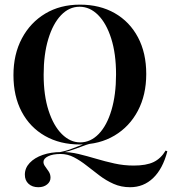

<svg xmlns="http://www.w3.org/2000/svg" viewBox="-20 -602 730 815"><path d="M142.7 192.7Q116.9 192.7 101.2 178.2Q85.5 163.7 85.5 139.5Q85.5 111.3 106 89.5Q126.6 67.7 161.3 55.6Q196 43.5 239.5 43.5Q276.6 42.7 313.3 51.6Q350 60.5 387.9 71.8Q425.8 83.1 465.7 91.9Q505.6 100.8 547.6 100.8Q600.8 100.8 631.9 85.9Q662.9 71 683.1 37.1L690.3 40.3Q671 114.5 630.2 153.6Q589.5 192.7 532.3 192.7Q494.4 192.7 462.5 178.6Q430.6 164.5 402.4 143.1Q374.2 121.8 347.6 100.8Q321 79.8 294 65.7Q266.9 51.6 237.1 51.6Q204 51.6 184.3 61.3Q164.5 71 164.5 85.5Q164.5 95.2 172.2 105.2Q179.8 115.3 187.1 126.6Q194.4 137.9 194.4 152.4Q194.4 169.4 179.8 181Q165.3 192.7 142.7 192.7ZM246 46 231.5 44.4Q256.5 39.5 275.8 32.7Q295.2 25.8 313.7 18.1Q332.3 10.5 353.2 3.6Q374.2 -3.2 401.6 -8.1L402.4 -1.6Q368.5 4.8 344.8 13.3Q321 21.8 298.8 30.2Q276.6 38.7 246 46ZM319.4 11.3Q234.7 11.3 171 -25Q107.3 -61.3 72.2 -127.4Q37.1 -193.5 37.1 -283.1Q37.1 -371.8 73 -439.1Q108.9 -506.5 172.2 -544.4Q235.5 -582.3 319.4 -582.3Q404 -582.3 467.3 -546Q530.6 -509.7 565.7 -443.5Q600.8 -377.4 600.8 -287.9Q600.8 -199.2 565.3 -131.9Q529.8 -64.5 466.1 -26.6Q402.4 11.3 319.4 11.3ZM320.2 2.4Q364.5 2.4 399.2 -33.5Q433.9 -69.4 453.2 -134.7Q472.6 -200 472.6 -286.3Q472.6 -374.2 452 -438.7Q431.5 -503.2 396.4 -538.3Q361.3 -573.4 317.7 -573.4Q273.4 -573.4 239.1 -537.5Q204.8 -501.6 185.1 -436.7Q165.3 -371.8 165.3 -284.7Q165.3 -196.8 186.3 -132.3Q207.3 -67.7 242.7 -32.7Q278.2 2.4 320.2 2.4Z"/></svg>

Font: Playfair 144pt SemiCondensed
Style: Bold
Weight: 700
Width: 4
Designer: Claus Eggers Sørensen
Foundry: Claus Eggers Sørensen
Version: Version 2.203